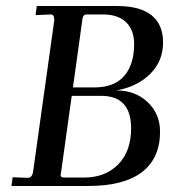

<svg xmlns="http://www.w3.org/2000/svg" viewBox="-20 -617 595 637"><path d="M72 -27Q87 -27 90 -49L160 -549V-552Q160 -569 149 -569L98 -567L102 -597H370Q444 -597 482.5 -566.5Q521 -536 521 -476Q521 -414 478 -371.5Q435 -329 366 -317Q429 -317 470 -278Q511 -239 511 -180Q511 -92 451 -46Q391 0 272 0H18L22 -29ZM415 -191Q415 -299 316 -299H218L182 -41L181 -37Q181 -28 192 -28H260Q329 -28 372 -71.5Q415 -115 415 -191ZM425 -471Q425 -517 398.5 -543Q372 -569 322 -569H266Q257 -569 254 -557L222 -327H294Q359 -327 392 -365Q425 -403 425 -471Z"/></svg>

Font: Unna
Style: Italic
Weight: 400
Italic angle: -8.05°
Designer: Jorge de Buen Unna
Foundry: Omnibus-Type
Version: Version 2.008